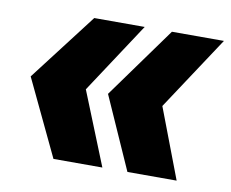

<svg xmlns="http://www.w3.org/2000/svg" viewBox="-59 -617 736 611"><g transform="rotate(10 309.0 -312.0)"><path d="M32 -326 199 -544H362L212 -316L307 -80H149ZM284 -314 450 -544H618L461 -306L547 -80H388Z"/></g></svg>

Font: Mona Sans Black
Style: Italic
Weight: 900
Italic angle: -11.7°
Designer: Deni Anggara
Foundry: GitHub
Version: Version 2.000